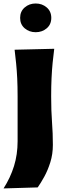

<svg xmlns="http://www.w3.org/2000/svg" viewBox="-32 -851 377 1095"><path d="M82.8 -748.9Q82.8 -786 108.8 -808.5Q134.9 -831.1 171.4 -831.1Q208.4 -831.1 234.5 -808.5Q260.5 -786 260.5 -748.9Q260.5 -711.9 234.5 -689.6Q208.4 -667.3 171.4 -667.3Q134.9 -667.3 108.8 -689.6Q82.8 -711.9 82.8 -748.9ZM-11.7 223.6Q27.3 162.6 47.9 96.2Q68.4 29.8 68.4 -44.9V-300.8Q68.4 -358.9 66.2 -403.8Q64 -448.7 60.1 -488Q56.2 -527.3 51.3 -567.4L277.3 -572.8Q272 -532.2 268.1 -492.2Q264.2 -452.1 262 -406Q259.8 -359.9 259.8 -300.8Q259.8 -218.3 264.6 -155Q269.5 -91.8 269.5 -24.9Q269.5 28.3 255.1 74.2Q240.7 120.1 220.7 156.5Q200.7 192.9 183.1 217.8Z"/></svg>

Font: Pinar-DS4-FD ExtraBold
Style: Regular
Weight: 800
Designer: Amin Abedi
Version: Version 3.000